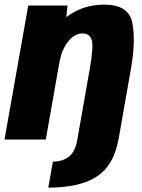

<svg xmlns="http://www.w3.org/2000/svg" viewBox="-43 -620 632 853"><path d="M171.5 213.5 192 98Q234.5 98 263 76Q291.5 54 300.5 0L355.5 -312Q373.5 -413.5 364.5 -442.5Q355.5 -471.5 323.5 -471.5Q289 -471.5 260.5 -436.5Q233.5 -404 222 -349L160.5 0H-23L82.5 -595.5H257L251.5 -544Q325 -599.5 420 -599.5Q529 -599.5 544.8 -518.8Q560.5 -438 539.5 -319L483.5 0H483Q463 114 388 163.8Q313 213.5 171.5 213.5Z"/></svg>

Font: Anybody ExtraBold
Style: Italic
Weight: 800
Italic angle: -10°
Designer: Tyler Finck
Foundry: Etcetera Type Company
Version: Version 1.010; ttfautohint (v1.8.3) -l 8 -r 50 -G 200 -x 14 